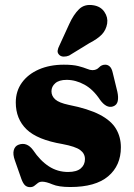

<svg xmlns="http://www.w3.org/2000/svg" viewBox="-20 -758 552 791"><path d="M254.5 -429Q223.5 -429 207.8 -415.2Q192 -401.5 192 -382Q192 -362.5 207.5 -348.5Q223 -334.5 263 -326Q344 -310 391 -285.5Q438 -261 458 -227.2Q478 -193.5 478 -151Q478 -76 425.8 -31.8Q373.5 12.5 269.5 12.5Q221.5 12.5 195.8 1.5Q170 -9.5 154 -9.5Q143 -9.5 135.8 -3.8Q128.5 2 121.5 7.5Q114.5 13 104 13Q91.5 13 83.2 5.5Q75 -2 68 -21L41.5 -96.5Q32 -122.5 36.8 -139.5Q41.5 -156.5 57 -162Q90.5 -174 116 -140Q145.5 -96 181.2 -72.8Q217 -49.5 260.5 -49.5Q295.5 -49.5 312.8 -64.2Q330 -79 330 -102.5Q330 -125.5 310.2 -140Q290.5 -154.5 237.5 -164.5Q134 -182 89.5 -225Q45 -268 45 -336Q45 -382.5 70.2 -417.5Q95.5 -452.5 140.2 -472Q185 -491.5 243 -491.5Q280 -491.5 302.5 -485.8Q325 -480 338.2 -474.5Q351.5 -469 360.5 -469Q377.5 -469 388 -480.2Q398.5 -491.5 413.5 -491.5Q424 -491.5 432.2 -484Q440.5 -476.5 444.5 -458L463.5 -380Q468.5 -357.5 465 -341.2Q461.5 -325 445.5 -319.5Q418.5 -310.5 392 -347Q364 -389.5 328 -409.2Q292 -429 254.5 -429ZM265.5 -659.5Q283 -698 305.5 -720Q328 -742 363.5 -736.5Q394.5 -732 410 -709.2Q425.5 -686.5 421.5 -661Q417 -634.5 399.8 -616.2Q382.5 -598 348.5 -580.5L264.5 -529Q253.5 -524.5 242.2 -524.8Q231 -525 224 -532Q216 -540 217.5 -549.8Q219 -559.5 224.5 -570Z"/></svg>

Font: Fraunces 9pt Soft
Style: Bold
Weight: 700
Version: Version 1.000;[b76b70a41]